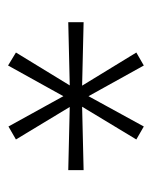

<svg xmlns="http://www.w3.org/2000/svg" viewBox="31 -784 385 488"><g transform="rotate(90 224.0 -539.5)"><path d="M146 -367 113 -387 201 -531 206 -524 36 -520V-559L206 -555L201 -549L113 -693L146 -712L227 -566H221L301 -712L334 -693L247 -549L241 -555L412 -559V-520L241 -524L247 -531L334 -387L301 -368L221 -513H227Z"/></g></svg>

Font: Nunito Sans 12pt ExtraLight
Style: Regular
Weight: 200
Designer: Vernon Adams
Foundry: Vernon Adams
Version: Version 3.101;gftools[0.9.27]